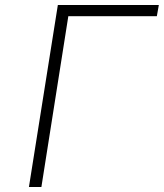

<svg xmlns="http://www.w3.org/2000/svg" viewBox="-20 -750 657 770"><path d="M96 0 212 -730H617L609 -685H254L146 0Z"/></svg>

Font: JetBrains Mono NL Thin
Style: Italic
Weight: 100
Italic angle: -9°
Monospace: yes
Designer: Philipp Nurullin, Konstantin Bulenkov
Foundry: JetBrains
Version: Version 2.305; ttfautohint (v1.8.4.7-5d5b)